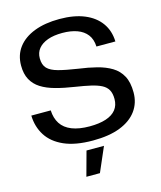

<svg xmlns="http://www.w3.org/2000/svg" viewBox="-135 -833 950 1136"><g transform="rotate(-15 340.0 -265.5)"><path d="M345 9Q238 9 169 -21.5Q100 -52 66 -105.5Q32 -159 30 -228H149Q151 -180 173 -146Q195 -112 239 -94.5Q283 -77 348 -77Q407 -77 448 -90.5Q489 -104 510 -130.5Q531 -157 531 -196Q531 -230 519 -251.5Q507 -273 482 -286Q457 -299 418 -308Q379 -317 326 -325Q260 -335 208.5 -349Q157 -363 121.5 -385.5Q86 -408 67 -443Q48 -478 48 -529Q48 -594 83.5 -640.5Q119 -687 184 -712Q249 -737 338 -737Q427 -737 490 -711Q553 -685 587.5 -637Q622 -589 624 -523H508Q506 -568 484 -596.5Q462 -625 423.5 -639Q385 -653 333 -653Q280 -653 243 -639.5Q206 -626 186 -601.5Q166 -577 166 -542Q166 -502 186.5 -480.5Q207 -459 252 -447Q297 -435 370 -424Q430 -416 481 -403Q532 -390 570 -367Q608 -344 629 -305Q650 -266 650 -204Q650 -140 615 -92Q580 -44 512.5 -17.5Q445 9 345 9ZM251 206 292 56H399L334 206Z"/></g></svg>

Font: Mona Sans SemiExpanded Medium
Style: Regular
Weight: 500
Width: 6
Designer: Deni Anggara
Foundry: GitHub
Version: Version 2.000